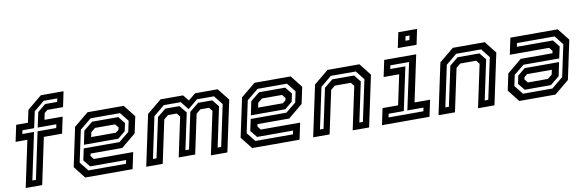

<svg xmlns="http://www.w3.org/2000/svg" viewBox="-52 -1187 4930 1623"><g transform="rotate(-10 2413.5 -375.0)"><path d="M64.5 0 149 -399H48L78 -540H179L202 -647L326.5 -750H521.5L494 -618.5H359.5L332.5 -596L320.5 -540H477L447 -399H290.5L206 0ZM131 -53H161.5L246.5 -454.5H406.5L413 -485.5H253L280.5 -613.5L349.5 -670.5H452.5L459 -699.5H342.5L252.5 -625.5L222.5 -485.5H122L115.5 -454.5H216Z M1001 -540 1082 -437 1051.5 -294.5 927 -191.5H655L650.5 -172L674.5 -141.5H1012L982 0H575.5L494.5 -103L565.5 -437L690.5 -540ZM939 -454.5 986.5 -395.5 972 -327.5 908 -274.5H612.5L637 -391.5L714.5 -454.5ZM959.5 -485H707L609 -404.5L551 -132L612.5 -54.5H935L941.5 -85.5H632.5L584.5 -145L606 -244.5H912.5L1000.5 -316L1020 -408.5ZM902 -398.5H729.5L692.5 -368L684 -328H897L922.5 -349L926.5 -368Z M1099 0 1192 -437 1317 -540H1510.5L1551.5 -489L1614 -540H1807.5L1888.5 -437L1795.5 0H1654L1732.5 -368L1708.5 -398.5H1633.5L1596.5 -368L1524.5 -30H1383L1455 -368L1431 -398.5H1356L1319 -368L1240.5 0ZM1166.5 -55H1197L1270 -396.5L1343 -456H1464.5L1516 -392.5L1449.5 -80.5H1480.5L1546.5 -392.5L1624.5 -456H1746L1794 -396.5L1721.5 -55H1752L1827.5 -409.5L1766.5 -487H1620.5L1536.5 -417.5L1481.5 -487H1336L1241.5 -409.5Z M2434 -540 2515 -437 2484.5 -294.5 2360 -191.5H2088L2083.5 -172L2107.5 -141.5H2445L2415 0H2008.5L1927.5 -103L1998.5 -437L2123.5 -540ZM2372 -454.5 2419.5 -395.5 2405 -327.5 2341 -274.5H2045.5L2070 -391.5L2147.5 -454.5ZM2392.5 -485H2140L2042 -404.5L1984 -132L2045.5 -54.5H2368L2374.5 -85.5H2065.5L2017.5 -145L2039 -244.5H2345.5L2433.5 -316L2453 -408.5ZM2335 -398.5H2162.5L2125.5 -368L2117 -328H2330L2355.5 -349L2359.5 -368Z M2532 0 2625 -437 2750 -540H3024L3105 -437L3012 0H2871L2949.5 -368L2925.5 -398.5H2788.5L2751.5 -368L2673 0ZM2600 -55H2630.5L2703 -395L2776 -454.5H2963L3010.5 -395.5L2938 -55H2968.5L3044 -408.5L2983.5 -485.5H2769L2675 -408Z M3367.5 -618.5 3395 -750H3556L3528.5 -618.5ZM3441.5 -668.5H3475.5L3483.5 -706H3449.5ZM3122.5 0 3152.5 -141.5H3286L3340.5 -398.5H3207L3237 -540H3511.5L3427 -141.5H3560.5L3530.5 0ZM3188.5 -55H3487.5L3494 -85.5H3355.5L3441 -486H3280.5L3274 -455.5H3403.5L3325 -85.5H3195Z M3608 0 3701 -437 3826 -540H4100L4181 -437L4088 0H3947L4025.5 -368L4001.5 -398.5H3864.5L3827.5 -368L3749 0ZM3676 -55H3706.5L3779 -395L3852 -454.5H4039L4086.5 -395.5L4014 -55H4044.5L4120 -408.5L4059.5 -485.5H3845L3751 -408Z M4301 0 4220 -103 4250.5 -245.5 4375 -348.5H4647L4651.5 -368L4627.5 -398.5H4290L4320 -540H4726.5L4807.5 -437L4736.5 -103L4611.5 0ZM4363 -85.5 4315.5 -144.5 4330 -212.5 4394 -265.5H4689.5L4665 -148.5L4587.5 -85.5ZM4342.5 -55H4595L4693 -135.5L4751 -408L4689.5 -485.5H4367L4360.5 -454.5H4669.5L4717.5 -395L4696 -295.5H4389.5L4301.5 -224L4282 -131.5ZM4400 -141.5H4572.5L4609.5 -172L4618 -212H4405L4379.5 -191L4375.5 -172Z"/></g></svg>

Font: Tourney Thin SemiBold
Style: Italic
Weight: 600
Italic angle: -12°
Version: Version 1.015